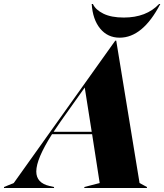

<svg xmlns="http://www.w3.org/2000/svg" viewBox="-107 -943 824 963"><path d="M471 -739H476L593 -25L630 -5V0H316V-5L393 -25L355 -270H154Q75 -146 75 -83Q75 -25 142 -10L164 -5V0H-87V-5L-38 -25ZM353 -282 318 -504 198 -335 162 -282ZM493 -754Q433 -754 395.5 -799.5Q358 -845 353 -923H359Q372 -894 411.5 -874.5Q451 -855 514 -855Q627 -855 691 -923H697Q609 -754 493 -754Z"/></svg>

Font: Nyght Serif Dark Italic
Style: Regular
Weight: 800
Italic angle: -16°
Designer: Maksym Kobuzan
Version: Version 0.400